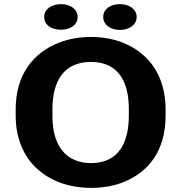

<svg xmlns="http://www.w3.org/2000/svg" viewBox="-20 -900 883 930"><path d="M782 -339V-371C782 -481 744 -568 681 -627C623 -681 537 -721 420 -721C366 -721 317 -712 273 -696C137 -646 56 -534 56 -371V-339C56 -230 95 -142 158 -84C216 -30 304 10 421 10C475 10 524 2 568 -14C704 -64 782 -175 782 -339ZM421 -110C391 -110 365 -115 342 -125C264 -159 234 -239 234 -339V-372C234 -498 283 -600 420 -600C558 -600 604 -498 604 -372V-339C604 -214 558 -110 421 -110ZM276 -756C322 -756 356 -780 356 -818C356 -855 321 -880 276 -880C230 -880 194 -856 194 -818C194 -779 229 -756 276 -756ZM561 -755C606 -755 642 -780 642 -818C642 -855 606 -880 561 -880C515 -880 480 -856 480 -818C480 -780 515 -755 561 -755Z"/></svg>

Font: Asimov
Style: XWid
Weight: 500
Designer: Google
Version: Version 2.000980; 2014